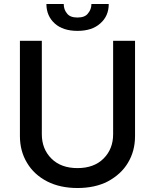

<svg xmlns="http://www.w3.org/2000/svg" viewBox="-20 -932 778 964"><path d="M622 -114Q588 -57 521 -21Q457 12 369 12Q282 12 217 -21Q151 -55 116 -114Q80 -173 80 -249V-727H190V-258Q190 -184 238 -136Q286 -88 369 -88Q452 -88 500 -136Q548 -184 548 -258V-727H658V-249Q658 -173 622 -114ZM483 -814Q442 -777 369 -777Q296 -777 255 -814Q213 -852 213 -912H300Q300 -884 316 -865Q331 -844 369 -844Q407 -844 422 -865Q439 -885 439 -912H526Q526 -851 483 -814Z"/></svg>

Font: Sinter Medium
Style: Regular
Weight: 500
Foundry: Adobe & rsms
Version: Version 1.000